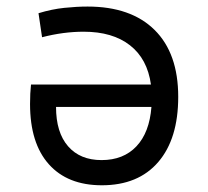

<svg xmlns="http://www.w3.org/2000/svg" viewBox="-20 -547 626 577"><path d="M286.1 9.8Q183.1 9.8 126.7 -53.5Q70.3 -116.7 70.3 -234.4Q70.3 -267.6 73.2 -293H433.6Q422.9 -370.1 370.6 -410.9Q318.4 -451.7 231.4 -451.7Q170.4 -451.7 106.4 -435.1L95.7 -507.3Q135.7 -519.5 173.3 -523.4Q210.9 -527.3 243.2 -527.3Q373.5 -527.3 444.6 -457Q515.6 -386.7 515.6 -255.9Q515.6 -129.9 455.6 -60.1Q395.5 9.8 286.1 9.8ZM435.1 -225.6H148.4Q148.4 -148.9 184.6 -107.4Q220.7 -65.9 285.2 -65.9Q351.1 -65.9 390.1 -107.4Q429.2 -148.9 435.1 -225.6Z"/></svg>

Font: Cascadia Code PL SemiLight
Style: Regular
Weight: 350
Monospace: yes
Designer: Aaron Bell
Foundry: Saja Typeworks
Version: Version 2404.023; ttfautohint (v1.8.4)